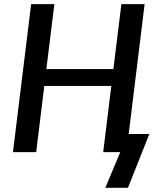

<svg xmlns="http://www.w3.org/2000/svg" viewBox="-20 -740 788 934"><path d="M706.5 -88 602.5 173.5H492.5L565 0H482L521.5 -322H195.5L156 0H43L131.5 -720H244.5L205.5 -404H531.5L570.5 -720H683.5L606 -88Z"/></svg>

Font: Lato SemiBold
Style: Italic
Weight: 600
Italic angle: -7°
Designer: Lukasz Dziedzic with Adam Twardoch and Botio Nikoltchev
Foundry: tyPoland Lukasz Dziedzic
Version: Version 2.015; 2015-08-06; http://www.latofonts.com/